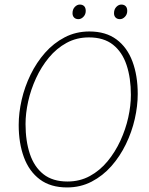

<svg xmlns="http://www.w3.org/2000/svg" viewBox="-20 -810 652 842"><path d="M274 12Q202 12 155 -23Q108 -58 85 -120Q62 -182 62 -262Q62 -315 75 -372Q88 -429 114 -482.5Q140 -536 177.5 -578.5Q215 -621 264 -646.5Q313 -672 372 -672Q444 -672 491 -637Q538 -602 561 -540Q584 -478 584 -398Q584 -345 571 -288Q558 -231 532 -177.5Q506 -124 468.5 -81.5Q431 -39 382 -13.5Q333 12 274 12ZM276 -14Q330 -14 374 -38Q418 -62 451.5 -102.5Q485 -143 508 -193Q531 -243 542.5 -295Q554 -347 554 -394Q554 -468 535 -525Q516 -582 475.5 -614Q435 -646 370 -646Q316 -646 272 -622Q228 -598 194.5 -557.5Q161 -517 138 -467Q115 -417 103.5 -365Q92 -313 92 -266Q92 -192 111 -135Q130 -78 170.5 -46Q211 -14 276 -14ZM324 -726Q312 -726 305 -733Q298 -740 298 -752Q298 -769 308 -779.5Q318 -790 330 -790Q342 -790 349 -783Q356 -776 356 -762Q356 -747 346 -736.5Q336 -726 324 -726ZM506 -726Q494 -726 487 -733Q480 -740 480 -752Q480 -769 490 -779.5Q500 -790 512 -790Q524 -790 531 -783Q538 -776 538 -762Q538 -747 528 -736.5Q518 -726 506 -726Z"/></svg>

Font: Source Sans 3 ExtraLight
Style: Italic
Weight: 250
Italic angle: -11°
Designer: Paul D. Hunt
Foundry: Adobe
Version: Version 3.046;hotconv 1.0.118;makeotfexe 2.5.65603